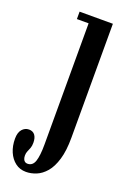

<svg xmlns="http://www.w3.org/2000/svg" viewBox="-197 -577 593 878"><g transform="rotate(20 99.5 -138.0)"><path d="M50.5 249Q20.5 249 -1.5 232.2Q-23.5 215.5 -35.8 187Q-48 158.5 -48 123Q-48 93 -34.5 77.5Q-21 62 -1.5 62Q17.5 62 27.5 75.2Q37.5 88.5 37.5 112.5Q37.5 128 33.5 138.5Q29.5 149 25.2 158.5Q21 168 21 179.5Q21 189.5 23.8 196.8Q26.5 204 31.8 207.8Q37 211.5 44.5 211.5Q69.5 211.5 78.8 184Q88 156.5 88 102V-487.5H31V-523.5H193V30.5Q193 94.5 180.2 137Q167.5 179.5 146.5 204Q125.5 228.5 100.2 238.8Q75 249 50.5 249Z"/></g></svg>

Font: Imbue Thin 10pt SemiBold
Style: Regular
Weight: 600
Version: Version 1.102